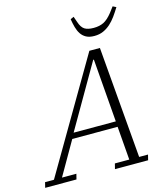

<svg xmlns="http://www.w3.org/2000/svg" viewBox="-182 -1010 953 1108"><g transform="rotate(-15 295.0 -455.5)"><path d="M-43 -32H10L400 -698H463L519 -32H572L564 0H366L374 -32H460L444 -232H173L58 -32H144L136 0H-51ZM190 -265H442L412 -642H408ZM451 -773Q421 -773 402 -783.5Q383 -794 371.5 -811.5Q360 -829 353.5 -852.5Q347 -876 343 -902L363 -911L375 -877Q386 -843 405 -831Q424 -819 459 -819Q494 -819 519 -831.5Q544 -844 571 -878L596 -911L616 -901Q600 -875 583.5 -852Q567 -829 547.5 -811.5Q528 -794 504.5 -783.5Q481 -773 451 -773Z"/></g></svg>

Font: IBM Plex Serif Light
Style: Italic
Weight: 300
Italic angle: -14°
Designer: Mike Abbink, Paul van der Laan, Pieter van Rosmalen
Foundry: Bold Monday
Version: Version 3.001